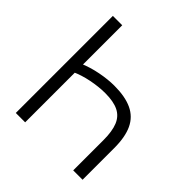

<svg xmlns="http://www.w3.org/2000/svg" viewBox="-188 -846 986 986"><g transform="rotate(45 305.0 -352.5)"><path d="M492 0V-219Q492 -284 476 -323Q460 -362 424 -379.5Q388 -397 328 -397Q282 -397 229 -386.5Q176 -376 133 -356V-416Q180 -436 234 -446.5Q288 -457 334 -457Q413 -457 463 -433.5Q513 -410 536.5 -360Q560 -310 560 -230V0ZM75 0V-705H143V0Z"/></g></svg>

Font: TikTok Sans Light
Style: Regular
Weight: 300
Version: Version 4.000